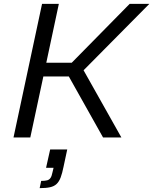

<svg xmlns="http://www.w3.org/2000/svg" viewBox="-20 -708 789 989"><path d="M49.6 0 196.6 -688H283.1L218.5 -385H349.6L647.8 -688H749.2L410.5 -346L605.2 0H510.8L334.5 -314.1H203.3L136.1 0ZM184.3 261.1 192.1 223.8Q212 223.8 223 220.8Q234 217.8 240.3 208.4Q246.6 199 250.1 180.6L255.9 156.3H217.3L238.4 62H326.3L307.3 151Q300.6 184.4 292.5 206Q284.3 227.6 271.4 239.8Q258.6 251.9 237.7 256.5Q216.8 261.1 184.3 261.1Z"/></svg>

Font: Saira Thin
Style: Italic
Weight: 100
Italic angle: -12°
Designer: Hector Gatti with collaboration of the Omnibus-Type team
Foundry: Omnibus-Type
Version: Version 1.101